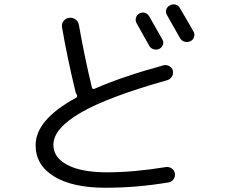

<svg xmlns="http://www.w3.org/2000/svg" viewBox="-20 -844 1040 887"><path d="M467.8 23.4Q315.4 23.4 230 -28.8Q144.5 -81.1 144.5 -172.9Q144.5 -291 332 -392.6Q339.8 -397.5 334 -408.2Q330.1 -413.1 329.1 -418.9Q290 -580.1 266.6 -717.8Q263.7 -733.4 273.4 -746.6Q283.2 -759.8 299.3 -761.7Q315.4 -763.7 328.6 -754.4Q341.8 -745.1 344.7 -727.5Q372.1 -573.2 404.3 -441.4Q406.2 -430.7 416 -433.6Q542 -489.3 734.4 -542Q748 -545.9 761.2 -539.1Q774.4 -532.2 778.3 -518.1Q782.2 -503.9 774.4 -490.7Q766.6 -477.5 752.9 -473.6Q478.5 -396.5 352.5 -323.2Q226.6 -250 226.6 -174.8Q226.6 -116.2 291.5 -82Q356.4 -47.9 474.6 -47.9Q597.7 -47.9 747.1 -72.3Q761.7 -74.2 773.9 -65.4Q786.1 -56.6 788.1 -42Q790 -27.3 781.2 -15.1Q772.5 -2.9 756.8 -1Q611.3 23.4 467.8 23.4ZM623 -781.2Q652.3 -795.9 669.9 -767.6Q715.8 -686.5 730.5 -661.1Q737.3 -649.4 732.4 -636.7Q727.5 -624 715.8 -618.2Q704.1 -612.3 690.4 -616.2Q676.8 -620.1 669.9 -631.8Q643.6 -679.7 611.3 -736.3Q604.5 -748 607.9 -761.2Q611.3 -774.4 623 -781.2ZM811.5 -805.7Q838.9 -760.7 874 -698.2Q880.9 -686.5 876.5 -672.9Q872.1 -659.2 858.9 -653.3Q845.7 -647.5 832.5 -651.4Q819.3 -655.3 811.5 -668Q777.3 -727.5 752 -773.4Q744.1 -785.2 747.6 -798.3Q751 -811.5 764.2 -818.8Q777.3 -826.2 791 -822.8Q804.7 -819.3 811.5 -805.7Z"/></svg>

Font: Rounded-X Mgen+ 2m regular
Style: Regular
Weight: 400
Designer: [Source Han Sans]
Ryoko NISHIZUKA  (kana & ideographs); Paul D. Hunt (Latin, Greek & Cyrillic); Wenlong ZHANG  (bopomofo
Version: Version 1.059.20150602